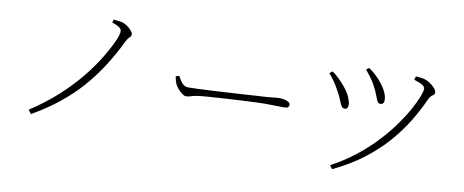

<svg xmlns="http://www.w3.org/2000/svg" viewBox="-64 -970 3057 1265"><g transform="rotate(10 1465.0 -337.5)"><path d="M604 -677 609 -698Q623 -697 635 -695.5Q647 -694 660 -692Q678 -689 697.5 -676.5Q717 -664 730.5 -648.5Q744 -633 744 -621Q744 -613 739 -607.5Q734 -602 726.5 -594Q719 -586 710 -568Q666 -477 614.5 -396.5Q563 -316 500.5 -245Q438 -174 359 -110.5Q280 -47 180 10L161 -16Q264 -83 344.5 -156.5Q425 -230 485 -304Q545 -378 586.5 -447Q628 -516 653 -573Q661 -592 664.5 -606Q668 -620 668 -629Q668 -640 661 -648Q654 -656 639.5 -663Q625 -670 604 -677Z M1099 -408Q1108 -392 1117.5 -377Q1127 -362 1139.5 -352.5Q1152 -343 1170 -343Q1191 -343 1232 -344.5Q1273 -346 1325 -349Q1377 -352 1431.5 -355Q1486 -358 1535 -361Q1584 -364 1618 -366.5Q1652 -369 1662 -369Q1712 -372 1734.5 -375Q1757 -378 1776 -378Q1791 -378 1808 -374.5Q1825 -371 1836.5 -364Q1848 -357 1848 -346Q1848 -336 1842 -329.5Q1836 -323 1813 -323Q1788 -323 1759.5 -324Q1731 -325 1688 -325Q1671 -325 1628.5 -323.5Q1586 -322 1531 -319Q1476 -316 1420.5 -312.5Q1365 -309 1319.5 -306Q1274 -303 1252 -300Q1227 -297 1212.5 -293Q1198 -289 1188 -286Q1178 -283 1165 -283Q1154 -283 1138 -295Q1122 -307 1108.5 -323.5Q1095 -340 1089 -354Q1084 -367 1081.5 -377.5Q1079 -388 1077 -401Z M2304 -663 2323 -676Q2351 -657 2373 -636Q2395 -615 2414 -591Q2434 -566 2447 -537.5Q2460 -509 2460 -485Q2460 -470 2453.5 -463Q2447 -456 2435 -456Q2422 -456 2414.5 -470.5Q2407 -485 2398 -510Q2389 -535 2373 -564Q2364 -582 2353.5 -597.5Q2343 -613 2331 -629Q2319 -645 2304 -663ZM2197 23 2180 -1Q2272 -50 2346.5 -109.5Q2421 -169 2479 -232Q2537 -295 2579.5 -355.5Q2622 -416 2649.5 -467Q2677 -518 2690 -553.5Q2703 -589 2703 -602Q2703 -616 2688 -626.5Q2673 -637 2628 -652L2636 -675Q2648 -674 2665 -672.5Q2682 -671 2698 -666Q2712 -662 2726 -653Q2740 -644 2752 -633.5Q2764 -623 2771.5 -612Q2779 -601 2779 -593Q2779 -582 2772.5 -576.5Q2766 -571 2757 -564Q2748 -557 2741 -541Q2708 -467 2661.5 -390Q2615 -313 2550 -238.5Q2485 -164 2398 -97.5Q2311 -31 2197 23ZM2070 -597 2089 -612Q2113 -596 2136.5 -573Q2160 -550 2176 -530Q2205 -495 2218 -465.5Q2231 -436 2232 -416Q2233 -403 2227.5 -393.5Q2222 -384 2210 -384Q2195 -384 2187 -397.5Q2179 -411 2169.5 -436Q2160 -461 2140 -496Q2125 -524 2107.5 -549.5Q2090 -575 2070 -597Z"/></g></svg>

Font: Noto Serif SC
Style: Regular
Weight: 200
Designer: Ryoko NISHIZUKA 西塚涼子 (kana & ideographs); Frank Grießhammer (Latin, Greek & Cyrillic); Wenlong ZHANG 张文龙 (bopomofo); San
Foundry: Adobe
Version: Version 2.001;hotconv 1.1.0;makeotfexe 2.6.0